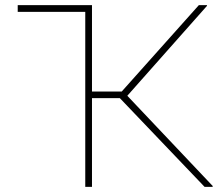

<svg xmlns="http://www.w3.org/2000/svg" viewBox="-20 -731 860 751"><path d="M339.8 -347.2V0H313.5V-684.6H49.3V-710.9H339.8V-373H456.1L757.8 -710.9H789.1L790 -708.5L478 -356.4L812.5 -2.9L811 0H780.3L448.7 -347.2Z"/></svg>

Font: Roboto-Thin
Style: Regular
Weight: 250
Designer: Google
Version: Version 1.100141; 2013; ttfautohint (v0.94.14-c901) -l 8 -r 